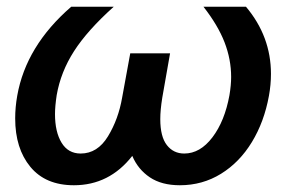

<svg xmlns="http://www.w3.org/2000/svg" viewBox="-20 -538 851 569"><path d="M366 -380 342 -249Q331 -185 300 -134Q269 -83 219 -83Q182 -83 162.5 -115Q143 -147 143 -200Q143 -223 148 -256Q160 -325 199.5 -386.5Q239 -448 317 -518H191Q57 -402 31 -254Q25 -220 25 -187Q25 -98 70 -43.5Q115 11 199 11Q304 11 372 -76Q389 -36 424 -12.5Q459 11 513 11Q580 11 635 -23Q690 -57 726.5 -117Q763 -177 777 -254Q783 -287 783 -319Q783 -430 709 -518H583Q626 -463 645.5 -412.5Q665 -362 665 -310Q665 -286 660 -256Q646 -179 609.5 -131Q573 -83 526 -83Q494 -83 474.5 -108Q455 -133 455 -185Q455 -212 461 -249L484 -380Z"/></svg>

Font: Geom Medium
Style: Italic
Weight: 500
Italic angle: -10°
Version: Version 1.102